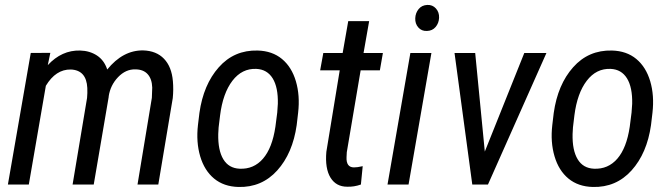

<svg xmlns="http://www.w3.org/2000/svg" viewBox="-20 -741 2689 771"><path d="M182.1 -528.8 171.9 -479.5Q228 -540 301.8 -538.1Q340.3 -537.1 369.4 -518.1Q398.4 -499 410.6 -461.9Q473.6 -539.6 554.7 -538.6Q607.9 -537.1 638.7 -504.9Q669.4 -472.7 674.3 -415Q677.2 -381.3 673.8 -347.2L615.7 0H532.2L589.8 -348.1L591.3 -389.2Q590.3 -423.8 573 -443.1Q555.7 -462.4 523.4 -462.4Q484.9 -463.4 454.1 -431.2Q423.3 -398.9 416.5 -354.5V-352.1L356.4 0H271.5L329.6 -347.7Q331.5 -367.2 330.6 -387.7Q327.1 -459.5 264.2 -461.9Q204.1 -462.9 164.1 -396.5L95.7 0H11.7L103.5 -528.3Z M780.8 -287.6Q796.9 -401.4 858.6 -470.9Q920.4 -540.5 1014.6 -538.1Q1073.2 -536.6 1112.3 -504.2Q1151.4 -471.7 1168.2 -414.6Q1185.1 -357.4 1177.2 -288.6L1171.4 -238.8Q1155.3 -125.5 1093.3 -56.6Q1031.2 12.2 937.5 9.8Q878.9 8.3 839.8 -23.9Q800.8 -56.2 783.9 -113.3Q767.1 -170.4 774.9 -238.8ZM856.4 -203.1Q855 -137.7 876.7 -101.6Q898.4 -65.4 942.4 -63.5Q999 -61 1036.1 -103.8Q1073.2 -146.5 1085.9 -231.9L1093.3 -289.1L1095.7 -324.2Q1097.2 -390.1 1075 -426.3Q1052.7 -462.4 1009.3 -464.4Q951.7 -466.8 913.3 -416.7Q875 -366.7 863.8 -277.8L857.9 -229.5Z M1462.4 -656.2 1439.9 -528.3H1517.6L1505.4 -458.5H1428.2L1372.6 -129.9L1371.6 -110.4Q1369.6 -68.8 1401.4 -68.8Q1413.1 -68.4 1436.5 -73.7L1429.2 0Q1401.9 9.8 1374 8.8Q1329.6 8.8 1307.1 -27.8Q1284.7 -64.5 1290.5 -131.3L1344.2 -458.5H1265.6L1278.3 -528.3H1356L1378.4 -656.2Z M1620.6 0H1536.1L1627.9 -528.3H1712.4ZM1647.5 -668Q1648.4 -689 1661.1 -704.6Q1673.8 -720.2 1695.8 -721.2Q1716.8 -722.2 1730.5 -707Q1744.1 -691.9 1743.2 -669.4Q1742.2 -647.9 1729.2 -632.6Q1716.3 -617.2 1694.3 -616.7Q1672.9 -615.7 1659.7 -630.9Q1646.5 -646 1647.5 -668Z M1926.8 -132.3 2085.4 -528.3H2174.3L1939.5 0H1876.5L1805.2 -528.3H1888.2Z M2203.6 -287.6Q2219.7 -401.4 2281.5 -470.9Q2343.3 -540.5 2437.5 -538.1Q2496.1 -536.6 2535.2 -504.2Q2574.2 -471.7 2591.1 -414.6Q2607.9 -357.4 2600.1 -288.6L2594.2 -238.8Q2578.1 -125.5 2516.1 -56.6Q2454.1 12.2 2360.4 9.8Q2301.8 8.3 2262.7 -23.9Q2223.6 -56.2 2206.8 -113.3Q2189.9 -170.4 2197.8 -238.8ZM2279.3 -203.1Q2277.8 -137.7 2299.6 -101.6Q2321.3 -65.4 2365.2 -63.5Q2421.9 -61 2459 -103.8Q2496.1 -146.5 2508.8 -231.9L2516.1 -289.1L2518.6 -324.2Q2520 -390.1 2497.8 -426.3Q2475.6 -462.4 2432.1 -464.4Q2374.5 -466.8 2336.2 -416.7Q2297.9 -366.7 2286.6 -277.8L2280.8 -229.5Z"/></svg>

Font: TypoPRO Roboto
Style: Italic
Weight: 400
Italic angle: -12°
Designer: Google
Version: Version 2.136; 2016